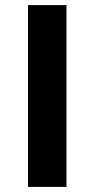

<svg xmlns="http://www.w3.org/2000/svg" viewBox="-20 -734 371 754"><path d="M90 -714H241V0H90Z"/></svg>

Font: OpenSansMMV
Style: Bold
Weight: 700
Foundry: Ascender Corporation
Version: Version 4.001